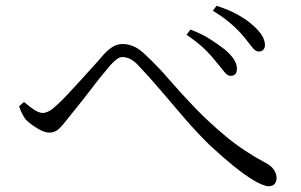

<svg xmlns="http://www.w3.org/2000/svg" viewBox="-20 -716 1040 663"><path d="M725 -504Q707 -527 684.5 -548.5Q662 -570 624 -596L638 -614Q679 -598 707.5 -579.5Q736 -561 755 -546Q801 -508 798 -475Q797 -464 791.5 -459Q786 -454 777 -454Q765 -454 754 -468.5Q743 -483 725 -504ZM823 -588Q804 -611 777.5 -634Q751 -657 715 -679L728 -696Q771 -682 800.5 -665.5Q830 -649 847 -634Q895 -595 895 -560Q895 -551 889.5 -544.5Q884 -538 874 -538Q862 -538 851.5 -552Q841 -566 823 -588ZM46 -349 63 -364Q81 -348 98 -337Q115 -326 128 -326Q138 -326 150.5 -333Q163 -340 175 -352Q193 -368 214.5 -391Q236 -414 259.5 -440Q283 -466 304 -489Q325 -512 339 -529Q354 -545 369.5 -554.5Q385 -564 403 -564Q421 -564 440 -556.5Q459 -549 482 -527Q522 -490 563.5 -442Q605 -394 654 -343Q703 -292 763 -242.5Q823 -193 900 -152Q917 -143 926 -129.5Q935 -116 935 -101Q935 -89 928.5 -81Q922 -73 908 -73Q891 -73 859 -91.5Q827 -110 787 -142.5Q747 -175 704 -215Q661 -257 619.5 -305Q578 -353 537 -401.5Q496 -450 454 -494Q440 -508 427 -513.5Q414 -519 403 -519Q394 -519 384.5 -512.5Q375 -506 363 -493Q350 -478 330.5 -454Q311 -430 291 -403.5Q271 -377 251 -352.5Q231 -328 217 -310Q198 -285 184 -271.5Q170 -258 150 -258Q133 -258 108.5 -273Q84 -288 69 -303Q62 -312 56 -324.5Q50 -337 46 -349Z"/></svg>

Font: Early Summer Mincho Light
Style: Regular
Weight: 300
Designer: GuiWonder
Version: Version 1.002